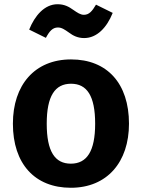

<svg xmlns="http://www.w3.org/2000/svg" viewBox="-20 -871 671 908"><path d="M378 -691C438 -691 485 -740 513 -810L434 -849C416 -818 401 -801 377 -801C360 -801 346 -811 327 -824C306 -839 285 -851 252 -851C190 -851 144 -796 118 -731L197 -692C214 -724 229 -741 254 -741C272 -741 286 -731 306 -717C326 -702 348 -691 378 -691ZM316 -590C144 -590 41 -469 41 -286C41 -96 145 17 315 17C487 17 590 -105 590 -286C590 -476 487 -590 316 -590ZM316 -475C391 -475 430 -418 430 -286C430 -156 391 -97 315 -97C240 -97 201 -154 201 -286C201 -417 240 -475 316 -475Z"/></svg>

Font: Glow Sans SC Normal
Style: Bold
Weight: 700
Designer: Ryoko NISHIZUKA (kana, bopomofo & ideographs); Paul D. Hunt (Latin, Greek & Cyrillic); Sandoll Communications, Soo-young
Version: Version 0.93